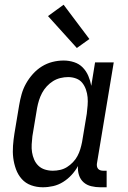

<svg xmlns="http://www.w3.org/2000/svg" viewBox="-20 -784 540 812"><path d="M161 8Q161 8 161 8Q161 8 161 8Q135 8 111.5 -0.5Q88 -9 72 -27Q56 -45 47.5 -68.5Q39 -92 36 -116.5Q33 -141 35 -167.5Q37 -194 41 -219L61 -339Q65 -363 71.5 -386Q78 -409 90 -430.5Q102 -452 119 -471Q136 -490 157 -503Q178 -516 201.5 -522Q225 -528 249 -528Q272 -528 293.5 -521Q315 -514 330 -498.5Q345 -483 353.5 -463Q362 -443 366 -421L382 -520H461L390 -93Q389 -87 390 -81Q391 -75 394.5 -70.5Q398 -66 404 -64Q410 -62 416 -62H431V8H404Q385 8 366 3.5Q347 -1 333.5 -13Q320 -25 314 -43.5Q308 -62 310 -82Q299 -62 283 -44.5Q267 -27 247 -14.5Q227 -2 205 3Q183 8 161 8ZM204 -62Q219 -62 234.5 -65.5Q250 -69 263.5 -77.5Q277 -86 288.5 -98Q300 -110 307.5 -124Q315 -138 319.5 -153Q324 -168 327 -183L347 -303Q349 -320 350.5 -338Q352 -356 350.5 -372.5Q349 -389 343.5 -405Q338 -421 328 -433.5Q318 -446 302 -452Q286 -458 268 -458Q252 -458 235.5 -454Q219 -450 204.5 -441Q190 -432 178 -419Q166 -406 158 -391Q150 -376 145 -360Q140 -344 137 -328L117 -208Q115 -191 114 -173.5Q113 -156 115.5 -140Q118 -124 124.5 -109Q131 -94 142.5 -83Q154 -72 170 -67Q186 -62 203 -62ZM305 -581 183 -716 249 -764 358 -619Z"/></svg>

Font: Iosevka Gothic
Style: Italic
Weight: 400
Italic angle: -9°
Monospace: yes
Designer: Belleve Invis
Foundry: Belleve Invis
Version: Version 15.5.1; ttfautohint (v1.8.4)